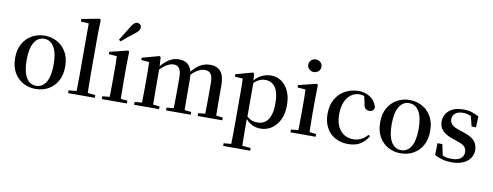

<svg xmlns="http://www.w3.org/2000/svg" viewBox="-81 -1282 5090 1983"><g transform="rotate(10 2464.0 -290.0)"><path d="M305 16Q232 16 172.5 -17Q113 -50 78 -113Q43 -176 43 -265Q43 -354 79.5 -416Q116 -478 176 -510.5Q236 -543 305 -543Q375 -543 435 -511Q495 -479 531.5 -417Q568 -355 568 -265Q568 -175 533 -112.5Q498 -50 438.5 -17Q379 16 305 16ZM305 -17Q372 -17 409.5 -79.5Q447 -142 447 -263Q447 -385 409.5 -447.5Q372 -510 305 -510Q239 -510 201.5 -447.5Q164 -385 164 -263Q164 -142 201.5 -79.5Q239 -17 305 -17Z M645 0V-29L759 -40H808L925 -29V0ZM727 0Q728 -34 728.5 -73.5Q729 -113 729.5 -154.5Q730 -196 730 -232V-746L647 -751V-778L831 -813L846 -804L842 -647V-232Q842 -196 842.5 -154.5Q843 -113 844 -73.5Q845 -34 846 0Z M998 0V-29L1106 -40H1155L1262 -29V0ZM1074 0Q1075 -25 1075.5 -66.5Q1076 -108 1076.5 -153Q1077 -198 1077 -232V-300Q1077 -350 1076.5 -388.5Q1076 -427 1074 -463L990 -469V-494L1180 -541L1192 -532L1189 -385V-232Q1189 -198 1189.5 -153Q1190 -108 1191 -66.5Q1192 -25 1193 0ZM1067 -635Q1088 -669 1110 -704.5Q1132 -740 1160 -785Q1177 -814 1192 -826.5Q1207 -839 1225 -839Q1241 -839 1254 -828Q1267 -817 1267 -796Q1267 -780 1254.5 -762.5Q1242 -745 1214 -725Q1174 -695 1144 -670Q1114 -645 1086 -620Z M1337 0V-29L1444 -40H1494L1599 -29V0ZM1413 0Q1414 -25 1414.5 -66.5Q1415 -108 1415.5 -153Q1416 -198 1416 -232V-302Q1416 -352 1415.5 -388.5Q1415 -425 1413 -462L1330 -468V-492L1509 -541L1522 -532L1529 -420V-417V-232Q1529 -198 1529.5 -153Q1530 -108 1530.5 -66.5Q1531 -25 1532 0ZM1672 0V-29L1776 -40H1827L1931 -29V0ZM1746 0Q1747 -25 1747.5 -66Q1748 -107 1748.5 -152Q1749 -197 1749 -232V-354Q1749 -423 1728.5 -452Q1708 -481 1669 -481Q1632 -481 1590 -454.5Q1548 -428 1503 -376L1496 -417H1511Q1557 -478 1606.5 -510.5Q1656 -543 1714 -543Q1784 -543 1821.5 -498Q1859 -453 1859 -353V-232Q1859 -197 1859.5 -152Q1860 -107 1860.5 -66Q1861 -25 1862 0ZM2004 0V-29L2105 -40H2157L2262 -29V0ZM2076 0Q2077 -25 2077.5 -66Q2078 -107 2078.5 -152Q2079 -197 2079 -232V-354Q2079 -426 2058 -453.5Q2037 -481 1996 -481Q1959 -481 1918.5 -457.5Q1878 -434 1833 -380L1824 -425H1840Q1887 -487 1936 -515Q1985 -543 2040 -543Q2115 -543 2152.5 -497.5Q2190 -452 2190 -351V-232Q2190 -197 2190.5 -152Q2191 -107 2191.5 -66Q2192 -25 2193 0Z M2317 259V231L2427 221H2489L2600 231V259ZM2395 259Q2396 221 2396.5 179Q2397 137 2397.5 95.5Q2398 54 2398 19V-299Q2398 -350 2397.5 -387.5Q2397 -425 2395 -461L2312 -467V-492L2489 -541L2502 -532L2509 -450L2511 -444V-77L2509 -65V19Q2509 53 2509.5 94.5Q2510 136 2510.5 178.5Q2511 221 2512 259ZM2662 16Q2615 16 2571.5 -6Q2528 -28 2491 -80H2478L2495 -101Q2527 -66 2557 -53.5Q2587 -41 2625 -41Q2667 -41 2700 -62.5Q2733 -84 2752.5 -134Q2772 -184 2772 -266Q2772 -383 2733 -435.5Q2694 -488 2630 -488Q2596 -488 2563 -473Q2530 -458 2489 -411L2476 -432H2486Q2524 -491 2574.5 -517Q2625 -543 2680 -543Q2741 -543 2789 -510Q2837 -477 2865 -415.5Q2893 -354 2893 -268Q2893 -180 2862.5 -116.5Q2832 -53 2780 -18.5Q2728 16 2662 16Z M2977 0V-29L3085 -40H3134L3241 -29V0ZM3053 0Q3054 -25 3054.5 -66.5Q3055 -108 3055.5 -153Q3056 -198 3056 -232V-300Q3056 -350 3055.5 -388.5Q3055 -427 3053 -463L2969 -469V-494L3159 -541L3171 -532L3168 -385V-232Q3168 -198 3168.5 -153Q3169 -108 3170 -66.5Q3171 -25 3172 0ZM3106 -655Q3078 -655 3057.5 -673.5Q3037 -692 3037 -721Q3037 -750 3057.5 -768.5Q3078 -787 3106 -787Q3134 -787 3154.5 -768.5Q3175 -750 3175 -721Q3175 -692 3154.5 -673.5Q3134 -655 3106 -655Z M3581 16Q3507 16 3448 -16Q3389 -48 3355 -109Q3321 -170 3321 -256Q3321 -349 3359.5 -413Q3398 -477 3461.5 -510Q3525 -543 3599 -543Q3648 -543 3688.5 -525Q3729 -507 3756 -475Q3783 -443 3792 -401Q3781 -359 3740 -359Q3716 -359 3699 -374.5Q3682 -390 3679 -427L3658 -518L3718 -476Q3689 -494 3663.5 -502Q3638 -510 3610 -510Q3562 -510 3523 -481Q3484 -452 3462 -399Q3440 -346 3440 -271Q3440 -162 3491.5 -102Q3543 -42 3626 -42Q3671 -42 3708.5 -60.5Q3746 -79 3776 -115L3793 -102Q3758 -44 3708 -14Q3658 16 3581 16Z M4133 16Q4060 16 4000.5 -17Q3941 -50 3906 -113Q3871 -176 3871 -265Q3871 -354 3907.5 -416Q3944 -478 4004 -510.5Q4064 -543 4133 -543Q4203 -543 4263 -511Q4323 -479 4359.5 -417Q4396 -355 4396 -265Q4396 -175 4361 -112.5Q4326 -50 4266.5 -17Q4207 16 4133 16ZM4133 -17Q4200 -17 4237.5 -79.5Q4275 -142 4275 -263Q4275 -385 4237.5 -447.5Q4200 -510 4133 -510Q4067 -510 4029.5 -447.5Q3992 -385 3992 -263Q3992 -142 4029.5 -79.5Q4067 -17 4133 -17Z M4668 16Q4616 16 4573.5 4.5Q4531 -7 4489 -28L4492 -153H4543L4571 -20L4528 -24V-60Q4558 -40 4588.5 -29.5Q4619 -19 4661 -19Q4724 -19 4756.5 -43.5Q4789 -68 4789 -110Q4789 -145 4767.5 -168Q4746 -191 4685 -210L4631 -229Q4568 -250 4531.5 -286.5Q4495 -323 4495 -382Q4495 -451 4547.5 -497Q4600 -543 4698 -543Q4745 -543 4782.5 -532Q4820 -521 4860 -498L4855 -384H4809L4777 -511L4814 -500V-469Q4784 -490 4758 -499Q4732 -508 4699 -508Q4646 -508 4617.5 -484.5Q4589 -461 4589 -422Q4589 -389 4611.5 -366.5Q4634 -344 4690 -326L4744 -308Q4821 -283 4854.5 -244.5Q4888 -206 4888 -150Q4888 -102 4862.5 -64.5Q4837 -27 4788 -5.5Q4739 16 4668 16Z"/></g></svg>

Font: Noto Serif TC ExtraLight SemiBold
Style: Regular
Weight: 600
Version: Version 2.003-H1;hotconv 1.1.1;makeotfexe 2.6.0